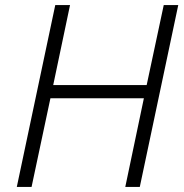

<svg xmlns="http://www.w3.org/2000/svg" viewBox="-20 -734 721 754"><path d="M46 0 197 -714H255L189 -400H556L623 -714H680L529 0H472L545 -348H178L104 0Z"/></svg>

Font: Noto Sans Light
Style: Italic
Weight: 300
Italic angle: -12°
Designer: Monotype Design Team
Foundry: Monotype Imaging Inc.
Version: Version 2.013; ttfautohint (v1.8.4.7-5d5b)